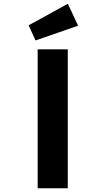

<svg xmlns="http://www.w3.org/2000/svg" viewBox="-20 -1003 562 1023"><path d="M180.7 0V-740H341.1V0ZM169.3 -787.5 132.7 -868.2 341.6 -983 396 -866Z"/></svg>

Font: Lexend Tera
Style: Regular
Weight: 400
Designer: Bonnie Shaver-Troup, Thomas Jockin
Foundry: Lexend
Version: Version 1.007